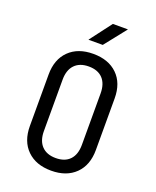

<svg xmlns="http://www.w3.org/2000/svg" viewBox="-172 -1049 943 1159"><g transform="rotate(20 300.0 -470.0)"><path d="M300 10Q202 10 145 -46Q88 -102 88 -200V-530Q88 -628 145 -684Q202 -740 300 -740Q398 -740 455 -684.5Q512 -629 512 -531V-200Q512 -102 455 -46Q398 10 300 10ZM300 -71Q359 -71 390.5 -104.5Q422 -138 422 -200V-530Q422 -592 390.5 -625.5Q359 -659 300 -659Q242 -659 210 -625.5Q178 -592 178 -530V-200Q178 -138 210 -104.5Q242 -71 300 -71ZM242 -810 348 -950H445L334 -810Z"/></g></svg>

Font: NKDuy Mono
Style: Regular
Weight: 400
Monospace: yes
Designer: NKDuy
Foundry: NKDuy
Version: Version 2.251; ttfautohint (v1.8.4.7-5d5b)